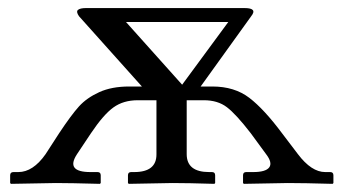

<svg xmlns="http://www.w3.org/2000/svg" viewBox="-20 -449 842 471"><path d="M317.9 -203.1Q282.7 -203.1 258.3 -185.5Q233.9 -168 203.1 -122.1L168.9 -70.8Q140.1 -26.9 202.1 -26.9H219.2Q227.1 -26.9 227.1 -19V0L225.1 2Q151.9 0 117.2 0L6.8 2L4.9 0V-19Q4.9 -26.9 13.2 -26.9H24.9Q61 -26.9 91.8 -70.8L125 -122.1Q154.8 -167 173.8 -188Q192.9 -209 223.4 -222.9Q253.9 -236.8 296.9 -236.8H328.1L173.8 -409.2Q166 -420.4 171.4 -424.8Q176.8 -429.2 190.9 -429.2H580.1Q612.3 -429.2 596.2 -409.2L472.2 -236.8H501Q555.2 -236.8 591.6 -209Q627.9 -181.2 671.9 -122.1L710.9 -70.8Q744.1 -26.9 777.8 -26.9H790Q797.9 -26.9 797.9 -19V0L795.9 2Q725.1 0 686 0L578.1 2L576.2 0V-19Q576.2 -26.9 584 -26.9H601.1Q631.8 -26.9 640.4 -38.3Q648.9 -49.8 632.8 -70.8L595.2 -122.1Q559.1 -168.9 536.6 -186Q514.2 -203.1 480 -203.1H438V-70.8Q438 -26.9 493.2 -26.9H500Q507.8 -26.9 507.8 -19V0L505.9 2Q441.9 0 402.8 0L295.9 2L293.9 0V-19Q293.9 -26.9 301.8 -26.9H309.1Q364.3 -26.9 363.8 -70.8V-203.1ZM426.8 -241.2 540 -395H289.1Z"/></svg>

Font: Linux Libertine
Style: Regular
Weight: 400
Designer: Philipp H. Poll
Foundry: Philipp H. Poll
Version: Version 5.3.0 ; ttfautohint (v0.9)